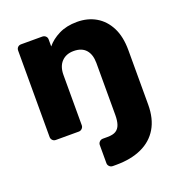

<svg xmlns="http://www.w3.org/2000/svg" viewBox="-135 -643 914 981"><g transform="rotate(-20 321.5 -152.5)"><path d="M312 225Q301 225 293.5 217.5Q286 210 286 200V101Q286 91 293.5 83.5Q301 76 312 76H337Q367 76 383 66Q399 56 406 35.5Q413 15 413 -16V-298Q413 -345 390.5 -370.5Q368 -396 324 -396Q283 -396 258.5 -370.5Q234 -345 234 -298V-25Q234 -15 226.5 -7.5Q219 0 209 0H84Q73 0 66 -7.5Q59 -15 59 -25V-495Q59 -506 66 -513Q73 -520 84 -520H199Q210 -520 217.5 -513Q225 -506 225 -495V-457Q250 -488 292 -509Q334 -530 391 -530Q449 -530 493.5 -504Q538 -478 563.5 -428Q589 -378 589 -304V-9Q589 68 558 120Q527 172 469 198.5Q411 225 331 225Z"/></g></svg>

Font: DVN-Rubik
Style: Bold
Weight: 700
Designer: Hubert and Fischer
Foundry: Hubert & Fischer
Version: Version 2.102